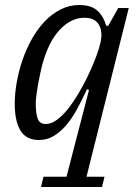

<svg xmlns="http://www.w3.org/2000/svg" viewBox="-20 -548 558 768"><path d="M154 159H246L336 -188L328 -191Q307 -146 286.5 -108.5Q266 -71 242.5 -44.5Q219 -18 193 -3Q167 12 136 12Q85 12 62 -25.5Q39 -63 39 -133Q39 -174 47 -219Q55 -264 70 -308Q85 -352 107.5 -392Q130 -432 158.5 -462Q187 -492 222 -510Q257 -528 297 -528Q342 -528 367 -507.5Q392 -487 405 -445H413L453 -516H495L326 159H398L388 200H144ZM163 -52Q185 -52 207.5 -68.5Q230 -85 251.5 -112Q273 -139 293 -172.5Q313 -206 329 -239Q345 -272 357 -302Q369 -332 375 -352L379 -366Q393 -414 377.5 -445.5Q362 -477 318 -477Q264 -477 219 -429Q174 -381 149 -289Q145 -273 140.5 -252Q136 -231 132 -209Q128 -187 125.5 -167Q123 -147 123 -133Q123 -94 131 -73Q139 -52 163 -52Z"/></svg>

Font: IBM Plex Serif
Style: Italic
Weight: 400
Italic angle: -14°
Designer: Mike Abbink, Paul van der Laan, Pieter van Rosmalen
Foundry: Bold Monday
Version: Version 3.001